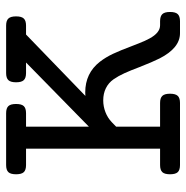

<svg xmlns="http://www.w3.org/2000/svg" viewBox="-10 -610 620 640"><g transform="rotate(-90 300.0 -290.0)"><path d="M565.4 -546.4Q565.4 -528.3 558.3 -520.8Q551.3 -513.2 534.7 -513.2H504.9L300.3 -315.4Q304.2 -315.9 312 -315.9Q376 -315.9 414.1 -267.1Q429.2 -247.6 440.7 -223.1Q452.1 -198.7 465.8 -162.1Q467.8 -157.2 475.8 -136.5Q483.9 -115.7 491.7 -101.6Q510.7 -66.4 535.6 -66.4H549.3Q565.9 -66.4 573 -58.8Q580.1 -51.3 580.1 -33.2Q580.1 -15.1 573 -7.6Q565.9 0 549.3 0H509.3Q460 0 425.3 -67.9Q413.1 -92.3 396.5 -134.8Q385.3 -164.6 376 -185.1Q366.7 -205.6 355.5 -221.7Q343.8 -238.3 325.9 -247.1Q308.1 -255.9 285.6 -255.9Q265.1 -255.9 246.1 -248.5Q227.1 -241.2 212.4 -227.1L197.8 -212.9V-66.4H276.9Q293.5 -66.4 300.5 -58.8Q307.6 -51.3 307.6 -33.2Q307.6 -15.1 300.5 -7.6Q293.5 0 276.9 0H69.8Q53.2 0 46.1 -7.6Q39.1 -15.1 39.1 -33.2Q39.1 -51.3 46.1 -58.8Q53.2 -66.4 69.8 -66.4H124.5V-513.2H69.8Q53.2 -513.2 46.1 -520.8Q39.1 -528.3 39.1 -546.4Q39.1 -564.5 46.1 -572Q53.2 -579.6 69.8 -579.6H242.7Q259.3 -579.6 266.4 -572Q273.4 -564.5 273.4 -546.4Q273.4 -528.3 266.4 -520.8Q259.3 -513.2 242.7 -513.2H197.8V-303.7L411.6 -513.2H376.5Q359.9 -513.2 352.8 -520.8Q345.7 -528.3 345.7 -546.4Q345.7 -564.5 352.8 -572Q359.9 -579.6 376.5 -579.6H534.7Q551.3 -579.6 558.3 -572Q565.4 -564.5 565.4 -546.4Z"/></g></svg>

Font: Courier Prime
Style: Regular
Weight: 400
Designer: Alan Dague-Greene, Quote-Unquote Apps
Foundry: Quote-Unquote Apps
Version: Version 3.018